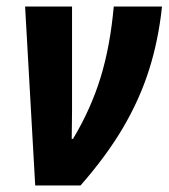

<svg xmlns="http://www.w3.org/2000/svg" viewBox="-20 -569 517 589"><path d="M88 0 57 -549H201V-227Q201 -206 200.5 -184Q200 -162 200 -143H204Q259 -235 288.5 -331Q318 -427 329 -549H477Q466 -445 437 -354Q408 -263 357 -176.5Q306 -90 227 0Z"/></svg>

Font: Noto Sans Condensed ExtraBold
Style: Italic
Weight: 800
Width: 3
Italic angle: -12°
Designer: Monotype Design Team
Foundry: Monotype Imaging Inc.
Version: Version 2.013; ttfautohint (v1.8.4.7-5d5b)